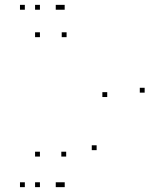

<svg xmlns="http://www.w3.org/2000/svg" viewBox="-20 -760 660 790"><path d="M229.4 -720V-740H209.4V-720ZM82.2 -720V-740H62.2V-720ZM82.2 10V-10H62.2V10ZM229.4 10V-10H209.4V10ZM144.3 -607.1V-627.1H124.3V-607.1ZM254 -607.1V-627.1H234V-607.1ZM421.2 -360.8V-380.8H401.2V-360.8ZM377.6 -142.2V-162.2H357.6V-142.2ZM252.3 -115.8V-135.8H232.3V-115.8ZM144.3 -115.8V-135.8H124.3V-115.8ZM144.3 10V-10H124.3V10ZM246.3 10V-10H226.3V10ZM575.2 -378.8V-398.8H555.2V-378.8ZM246.1 -720V-740H226.1V-720ZM144.3 -720V-740H124.3V-720Z"/></svg>

Font: Monaspace Argon Dots Var
Style: Regular
Weight: 400
Designer: Riley Cran and the Lettermatic Team
Version: Version 1.100 (Monaspace Argon Dots)